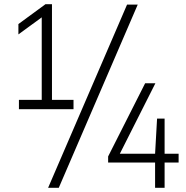

<svg xmlns="http://www.w3.org/2000/svg" viewBox="-20 -830 888 918"><path d="M70.5 -308V-352.5H179.5V-747L68 -665.5V-715L197.5 -810H228.5V-352.5H331.5V-308ZM210 68 587.5 -808H638.5L261 68ZM497 -53V-82L674 -432H723L553 -95H721.5L731 -263H767V-95H834V-53H767V68H721.5V-53Z"/></svg>

Font: Encode Sans Semi Condensed Light
Style: Regular
Weight: 300
Width: 4
Designer: Multiple Designers
Foundry: Impallari Type
Version: Version 3.000; ttfautohint (v1.8.3) -l 8 -r 50 -G 200 -x 14 